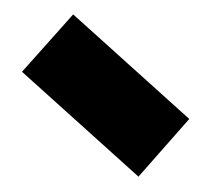

<svg xmlns="http://www.w3.org/2000/svg" viewBox="-20 -833 286 260"><path d="M79.1 -813.5 236.3 -671.9 167.5 -593.8 9.8 -735.8Z"/></svg>

Font: New Shape
Style: Bold
Weight: 700
Designer: Wojciech Kalinowski "wmk69" (wmk69@o2.pl)
Foundry: Wojciech Kalinowski "wmk69" (wmk69@o2.pl)
Version: Version 2.1.1; 2021-05-14